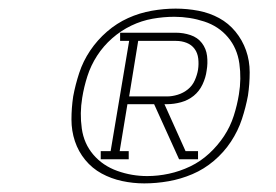

<svg xmlns="http://www.w3.org/2000/svg" viewBox="-20 -884 640 446"><path d="M214 -514V-533H237L280 -789H259V-808H389Q406 -808 422.5 -802.5Q439 -797 449 -784Q459 -771 461 -754Q463 -737 460 -720Q458 -704 450.5 -688Q443 -672 430 -661.5Q417 -651 400.5 -646.5Q384 -642 368 -642H362L411 -533H440V-514H396L338 -642H276L258 -533H279V-514ZM280 -660H368Q380 -660 393 -664Q406 -668 416.5 -676.5Q427 -685 432.5 -697.5Q438 -710 440 -722Q442 -735 440.5 -748Q439 -761 432 -770.5Q425 -780 413.5 -784.5Q402 -789 389 -789H301ZM315 -458Q289 -458 263.5 -463.5Q238 -469 216 -481Q194 -493 178 -512.5Q162 -532 154 -556Q146 -580 146 -606.5Q146 -633 150 -660Q155 -687 164 -714.5Q173 -742 189.5 -766.5Q206 -791 228.5 -810.5Q251 -830 277.5 -842Q304 -854 332.5 -859Q361 -864 388 -864Q415 -864 441 -859Q467 -854 489 -842Q511 -830 527 -810.5Q543 -791 551.5 -767Q560 -743 560 -716Q560 -689 556 -662Q551 -635 542 -607.5Q533 -580 516.5 -555Q500 -530 477 -510.5Q454 -491 427 -479.5Q400 -468 371.5 -463Q343 -458 315 -458ZM322 -475Q347 -475 372.5 -480.5Q398 -486 422 -497.5Q446 -509 466 -527.5Q486 -546 500.5 -568Q515 -590 523 -615Q531 -640 535 -665Q541 -701 536 -736.5Q531 -772 509.5 -797.5Q488 -823 454.5 -834Q421 -845 385 -845Q360 -845 334.5 -840.5Q309 -836 285 -824.5Q261 -813 240.5 -795Q220 -777 205.5 -754.5Q191 -732 183 -707Q175 -682 171 -657Q165 -621 170 -585.5Q175 -550 197 -524.5Q219 -499 252.5 -487Q286 -475 322 -475Z"/></svg>

Font: Iosevka Etoile Thin Oblique
Style: Regular
Weight: 100
Italic angle: -9°
Designer: Belleve Invis
Foundry: Belleve Invis
Version: Version 15.5.2; ttfautohint (v1.8.4)